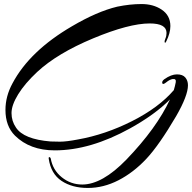

<svg xmlns="http://www.w3.org/2000/svg" viewBox="-20 -682 952 950"><path d="M804 -519Q804 -566 721 -566Q618 -566 440.5 -492Q263 -418 164 -326Q103 -269 70 -215.5Q37 -162 37 -122.5Q37 -83 59 -51Q97 7 230 18Q245 19 277 19Q309 19 366 8Q501 -16 633 -82.5Q765 -149 840 -236Q846 -256 849.5 -274.5Q853 -293 835 -291Q820 -289 803 -275Q786 -261 783 -270.5Q780 -280 793 -290Q827 -314 855.5 -314Q884 -314 897 -298.5Q910 -283 910 -260Q910 -209 852 -108Q767 37 703.5 104.5Q640 172 566 210Q492 248 414.5 248Q337 248 284.5 213Q232 178 221 103Q220 95 224.5 95.5Q229 96 231 102Q241 159 285.5 195Q330 231 387 231Q486 231 606 107Q755 -48 821 -190Q748 -116 624 -47Q427 62 251 62Q128 62 54 -11Q7 -58 7 -138Q7 -206 42 -270Q127 -430 336 -552Q460 -625 560 -649Q623 -662 680.5 -662Q738 -662 779 -635Q823 -606 823 -553Q823 -519 803 -478Q797 -466 795 -472.5Q793 -479 798.5 -491.5Q804 -504 804 -519Z"/></svg>

Font: Arizonia
Style: Regular
Weight: 400
Designer: Robert E. Leuschke
Foundry: Robert E. Leuschke
Version: Version 1.003